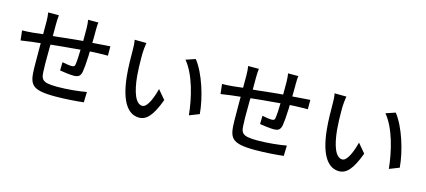

<svg xmlns="http://www.w3.org/2000/svg" viewBox="-60 -1304 4119 1855"><g transform="rotate(15 2000.0 -376.0)"><path d="M808 6 811 -98C742 -85 624 -72 520 -72C357 -72 355 -106 353 -209C350 -247 352 -334 352 -424L353 -449C375 -451 397 -454 420 -456L430 -457C440 -458 450 -459 460 -460L470 -461C477 -461 484 -462 490 -463L505 -464C509 -465 512 -465 516 -465L526 -466C537 -467 549 -468 561 -469L571 -470C574 -471 578 -471 581 -471L596 -472C605 -473 613 -474 621 -475H631C633 -476 634 -476 636 -476L646 -477C645 -420 642 -360 637 -330C635 -308 625 -302 602 -302C581 -302 542 -308 509 -315L507 -232C537 -227 607 -217 643 -217C691 -217 712 -229 722 -277C728 -311 733 -369 735 -429L736 -440V-451C737 -462 737 -473 737 -484C774 -486 805 -488 831 -488C857 -489 899 -490 916 -489V-583C890 -581 858 -578 832 -577C804 -575 773 -573 739 -570C739 -593 740 -618 740 -643V-658C740 -671 740 -685 740 -698C740 -722 741 -759 745 -775H642C645 -757 649 -718 649 -695V-565C646 -565 642 -564 639 -564L629 -563C620 -562 612 -562 604 -561L594 -560L584 -559L563 -557C557 -556 550 -555 543 -555L533 -554C528 -553 523 -553 518 -552L508 -551C506 -551 505 -551 503 -551L493 -550C485 -549 476 -548 468 -547L458 -546C443 -544 429 -543 414 -541L405 -540C387 -539 370 -537 353 -535C353 -569 353 -601 353 -627V-636C353 -637 353 -638 353 -640V-655C353 -691 355 -717 358 -744H251C256 -712 258 -685 258 -650V-528C216 -524 184 -519 162 -517C120 -513 82 -511 52 -511L63 -413C89 -417 138 -424 169 -428C191 -431 220 -434 258 -438V-384C258 -382 258 -380 258 -378V-367C258 -294 258 -227 259 -194C263 -29 282 23 525 23C624 23 741 14 808 6Z M1553 -216 1477 -306C1454 -215 1412 -107 1362 -107C1295 -107 1255 -215 1240 -372C1235 -431 1233 -494 1233 -549V-562C1233 -574 1233 -586 1233 -597C1233 -624 1239 -675 1244 -704L1126 -705C1132 -678 1134 -638 1134 -613V-606C1134 -544 1135 -430 1144 -345C1171 -82 1259 11 1360 11C1433 11 1490 -45 1553 -216ZM1920 -174C1907 -336 1837 -562 1745 -678L1650 -646C1751 -526 1804 -307 1821 -135L1920 -174Z M2808 6 2811 -98C2742 -85 2624 -72 2520 -72C2357 -72 2355 -106 2353 -209C2350 -247 2352 -334 2352 -424L2353 -449C2375 -451 2397 -454 2420 -456L2430 -457C2440 -458 2450 -459 2460 -460L2470 -461C2477 -461 2484 -462 2490 -463L2505 -464C2509 -465 2512 -465 2516 -465L2526 -466C2537 -467 2549 -468 2561 -469L2571 -470C2574 -471 2578 -471 2581 -471L2596 -472C2605 -473 2613 -474 2621 -475H2631C2633 -476 2634 -476 2636 -476L2646 -477C2645 -420 2642 -360 2637 -330C2635 -308 2625 -302 2602 -302C2581 -302 2542 -308 2509 -315L2507 -232C2537 -227 2607 -217 2643 -217C2691 -217 2712 -229 2722 -277C2728 -311 2733 -369 2735 -429L2736 -440V-451C2737 -462 2737 -473 2737 -484C2774 -486 2805 -488 2831 -488C2857 -489 2899 -490 2916 -489V-583C2890 -581 2858 -578 2832 -577C2804 -575 2773 -573 2739 -570C2739 -593 2740 -618 2740 -643V-658C2740 -671 2740 -685 2740 -698C2740 -722 2741 -759 2745 -775H2642C2645 -757 2649 -718 2649 -695V-565C2646 -565 2642 -564 2639 -564L2629 -563C2620 -562 2612 -562 2604 -561L2594 -560L2584 -559L2563 -557C2557 -556 2550 -555 2543 -555L2533 -554C2528 -553 2523 -553 2518 -552L2508 -551C2506 -551 2505 -551 2503 -551L2493 -550C2485 -549 2476 -548 2468 -547L2458 -546C2443 -544 2429 -543 2414 -541L2405 -540C2387 -539 2370 -537 2353 -535C2353 -569 2353 -601 2353 -627V-636C2353 -637 2353 -638 2353 -640V-655C2353 -691 2355 -717 2358 -744H2251C2256 -712 2258 -685 2258 -650V-528C2216 -524 2184 -519 2162 -517C2120 -513 2082 -511 2052 -511L2063 -413C2089 -417 2138 -424 2169 -428C2191 -431 2220 -434 2258 -438V-384C2258 -382 2258 -380 2258 -378V-367C2258 -294 2258 -227 2259 -194C2263 -29 2282 23 2525 23C2624 23 2741 14 2808 6Z M3553 -216 3477 -306C3454 -215 3412 -107 3362 -107C3295 -107 3255 -215 3240 -372C3235 -431 3233 -494 3233 -549V-562C3233 -574 3233 -586 3233 -597C3233 -624 3239 -675 3244 -704L3126 -705C3132 -678 3134 -638 3134 -613V-606C3134 -544 3135 -430 3144 -345C3171 -82 3259 11 3360 11C3433 11 3490 -45 3553 -216ZM3920 -174C3907 -336 3837 -562 3745 -678L3650 -646C3751 -526 3804 -307 3821 -135L3920 -174Z"/></g></svg>

Font: Glow Sans SC Normal Medium
Style: Regular
Weight: 600
Designer: Ryoko NISHIZUKA (kana, bopomofo & ideographs); Paul D. Hunt (Latin, Greek & Cyrillic); Sandoll Communications, Soo-young
Version: Version 0.93